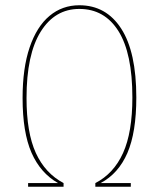

<svg xmlns="http://www.w3.org/2000/svg" viewBox="-20 -711 605 731"><path d="M499 -340Q499 -207 465 -128.5Q431 -50 363 -14H478V0H343V-14Q413 -50 448.5 -128.5Q484 -207 484 -340Q484 -508 431 -592.5Q378 -677 282 -677Q189 -677 135 -590.5Q81 -504 81 -338Q81 -206 116.5 -128.5Q152 -51 222 -14V0H87V-14H201Q134 -52 100 -129.5Q66 -207 66 -338Q66 -452 93 -531Q120 -610 168.5 -650.5Q217 -691 282 -691Q384 -691 441.5 -602Q499 -513 499 -340Z"/></svg>

Font: Fira Sans Compressed Hair
Style: Regular
Weight: 100
Width: 1
Designer: bBox Type GmbH & Carrois Corporate GbR & Edenspiekermann AG
Foundry: bBox Type GmbH & Carrois Corporate GbR & Edenspiekermann AG
Version: Version 4.301